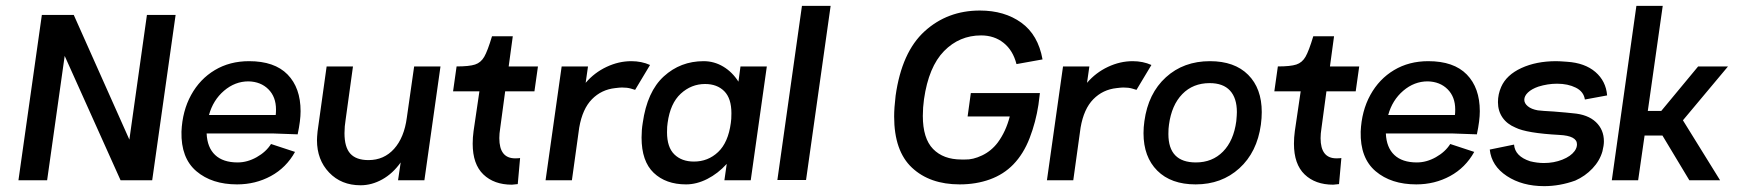

<svg xmlns="http://www.w3.org/2000/svg" viewBox="-20 -616 5936 656"><path d="M482 -565H580L500 0H392L201 -425L141 0H43L123 -565H232L422 -139Z M913 -160H686Q688 -112 715 -86.5Q742 -61 792 -61Q825 -61 857 -79Q889 -97 906 -124L988 -97Q958 -43 905.5 -14.5Q853 14 790 14Q704 14 651 -31Q598 -76 600 -166Q603 -237 633 -291.5Q663 -346 714 -376.5Q765 -407 831 -407Q918 -407 962.5 -361.5Q1007 -316 1007 -236Q1007 -204 997 -157ZM922 -223Q923 -230 923 -242Q923 -285 897 -311Q871 -337 829 -338Q783 -338 745.5 -306Q708 -274 694 -223Z M1485 -389 1430 0H1340L1349 -61Q1322 -23 1286 -3Q1250 17 1212 17Q1146 17 1104.5 -26.5Q1063 -70 1063 -137Q1063 -147 1065 -167L1096 -389H1186L1161 -208Q1157 -184 1157 -161Q1157 -113 1177 -91Q1197 -69 1239 -69Q1292 -69 1326.5 -107.5Q1361 -146 1370 -214L1371 -221L1395 -389Z M1689 -178Q1686 -159 1686 -144Q1686 -75 1740 -75Q1751 -75 1757 -76L1749 13L1729 15Q1668 15 1631.5 -20Q1595 -55 1595 -125Q1595 -146 1598 -168L1618 -304H1528L1540 -389Q1583 -389 1603 -395.5Q1623 -402 1634.5 -422Q1646 -442 1661 -492H1732L1718 -389H1818L1806 -304H1706Z M2137 -407Q2172 -407 2201 -394L2150 -309Q2147 -310 2135 -313.5Q2123 -317 2105 -317Q2098 -317 2082 -315Q2035 -310 2002.5 -277Q1970 -244 1959 -180L1934 0H1844L1899 -389H1989L1981 -333Q2011 -368 2052.5 -387.5Q2094 -407 2137 -407Z M2600 -389 2545 0H2455L2463 -56Q2433 -23 2396.5 -4.5Q2360 14 2324 14Q2255 14 2213.5 -25.5Q2172 -65 2172 -146Q2172 -172 2176 -196Q2191 -303 2248 -355Q2305 -407 2384 -407Q2420 -407 2451 -388.5Q2482 -370 2503 -337L2510 -389ZM2477 -196Q2479 -208 2479 -229Q2479 -280 2454.5 -304.5Q2430 -329 2389 -329Q2342 -329 2306 -296Q2270 -263 2261 -196Q2259 -185 2259 -164Q2259 -113 2284 -88.5Q2309 -64 2351 -64Q2399 -64 2433.5 -96.5Q2468 -129 2477 -196Z M2636 -1 2720 -596H2818L2734 -1Z M3528 -258Q3519 -199 3498 -144.5Q3477 -90 3442 -54Q3409 -20 3362 -3Q3315 14 3259 14Q3157 14 3096 -43Q3035 -100 3035 -218Q3035 -247 3040 -289Q3061 -438 3139 -509Q3217 -580 3328 -580Q3412 -580 3469.5 -538.5Q3527 -497 3542 -413L3453 -397Q3441 -444 3409 -469.5Q3377 -495 3332 -495Q3258 -495 3205.5 -441.5Q3153 -388 3137 -277Q3133 -249 3133 -220Q3133 -143 3168 -107Q3203 -71 3265 -71H3277Q3304 -70 3335.5 -85Q3367 -100 3389 -129Q3417 -167 3430 -218H3286L3297 -298H3533Z M3850 -407Q3885 -407 3914 -394L3863 -309Q3860 -310 3848 -313.5Q3836 -317 3818 -317Q3811 -317 3795 -315Q3748 -310 3715.5 -277Q3683 -244 3672 -180L3647 0H3557L3612 -389H3702L3694 -333Q3724 -368 3765.5 -387.5Q3807 -407 3850 -407Z M3887 -161Q3887 -181 3890 -202Q3903 -297 3963.5 -352Q4024 -407 4114 -407Q4198 -407 4244.5 -360.5Q4291 -314 4291 -233Q4291 -213 4288 -190Q4275 -96 4214.5 -41Q4154 14 4065 14Q3981 14 3934 -33Q3887 -80 3887 -161ZM4204 -202Q4206 -224 4206 -233Q4206 -281 4182.5 -306.5Q4159 -332 4113 -332Q4056 -332 4019.5 -294.5Q3983 -257 3974 -190Q3972 -178 3972 -158Q3972 -61 4066 -61Q4122 -61 4158.5 -98Q4195 -135 4204 -202Z M4495 -178Q4492 -159 4492 -144Q4492 -75 4546 -75Q4557 -75 4563 -76L4555 13L4535 15Q4474 15 4437.5 -20Q4401 -55 4401 -125Q4401 -146 4404 -168L4424 -304H4334L4346 -389Q4389 -389 4409 -395.5Q4429 -402 4440.5 -422Q4452 -442 4467 -492H4538L4524 -389H4624L4612 -304H4512Z M4942 -160H4715Q4717 -112 4744 -86.5Q4771 -61 4821 -61Q4854 -61 4886 -79Q4918 -97 4935 -124L5017 -97Q4987 -43 4934.5 -14.5Q4882 14 4819 14Q4733 14 4680 -31Q4627 -76 4629 -166Q4632 -237 4662 -291.5Q4692 -346 4743 -376.5Q4794 -407 4860 -407Q4947 -407 4991.5 -361.5Q5036 -316 5036 -236Q5036 -204 5026 -157ZM4951 -223Q4952 -230 4952 -242Q4952 -285 4926 -311Q4900 -337 4858 -338Q4812 -338 4774.5 -306Q4737 -274 4723 -223Z M5256 20Q5181 20 5128.5 -14.5Q5076 -49 5070 -105L5153 -122Q5156 -82 5208 -65Q5232 -59 5255 -59Q5289 -59 5318 -70.5Q5347 -82 5360 -100Q5368 -111 5368 -123Q5368 -152 5308 -155Q5196 -161 5158 -180Q5129 -192 5113.5 -214.5Q5098 -237 5098 -267Q5098 -294 5109 -319Q5127 -360 5178 -383.5Q5229 -407 5297 -407Q5308 -407 5334 -405Q5395 -401 5431 -370Q5467 -339 5471 -290L5395 -276Q5391 -303 5364 -316.5Q5337 -330 5300 -330Q5268 -330 5236 -320Q5213 -312 5200.5 -300Q5188 -288 5188 -275Q5188 -263 5200 -253Q5212 -243 5234 -239Q5250 -237 5288 -235Q5338 -231 5354 -229Q5405 -225 5432.5 -199Q5460 -173 5460 -133Q5460 -119 5455 -99Q5446 -67 5421 -40.5Q5396 -14 5362 1Q5309 20 5256 20Z M5884 -389 5730 -205 5857 0H5752L5660 -153H5599L5577 0H5487L5571 -596H5661L5610 -237H5656L5782 -389Z"/></svg>

Font: Neutral Grotesk
Style: Italic
Weight: 400
Italic angle: -8°
Designer: Nawras Khrais
Foundry: Nawras Khrais
Version: Version 1.000